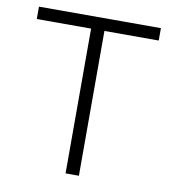

<svg xmlns="http://www.w3.org/2000/svg" viewBox="-76 -727 713 794"><g transform="rotate(10 280.5 -330.0)"><path d="M536 -660V-608H308V0H252V-608H24V-660Z"/></g></svg>

Font: Kantumruy Pro Light
Style: Regular
Weight: 300
Version: Version 1.002